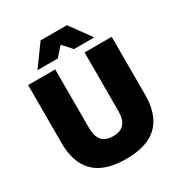

<svg xmlns="http://www.w3.org/2000/svg" viewBox="-195 -961 1043 1113"><g transform="rotate(-30 327.0 -405.0)"><path d="M327.5 16.5Q184.5 16.5 116 -51.2Q47.5 -119 47.5 -250V-639H229V-247.5Q229 -191.5 253 -163.5Q277 -135.5 327.5 -135.5Q378 -135.5 401.8 -163.5Q425.5 -191.5 425.5 -247.5V-639H607V-250Q607 -119 538.8 -51.2Q470.5 16.5 327.5 16.5ZM239.5 -827H416L516 -689V-686.5H382L330 -745H325.5L273.5 -686.5H139.5V-689Z"/></g></svg>

Font: Anek Telugu Medium ExtraBold
Style: Regular
Weight: 800
Version: Version 1.003